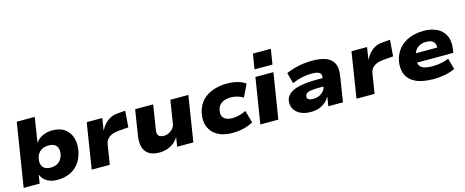

<svg xmlns="http://www.w3.org/2000/svg" viewBox="-40 -1402 4992 2060"><g transform="rotate(-15 2456.0 -372.0)"><path d="M407 11Q343 11 297 -15.5Q251 -42 229 -93H227L213 0H35L147 -705H347L304 -430Q325 -459 353.5 -478Q382 -497 417 -507Q452 -517 489 -517Q576 -517 629 -477.5Q682 -438 701 -371.5Q720 -305 704 -225Q687 -147 647 -95Q607 -43 546.5 -16Q486 11 407 11ZM372 -135Q410 -135 438 -148Q466 -161 484.5 -185Q503 -209 511 -243Q522 -303 497.5 -337Q473 -371 411 -371Q375 -371 346.5 -359Q318 -347 299.5 -323Q281 -299 273 -264Q261 -205 286.5 -170Q312 -135 372 -135Z M791 0 871 -506H1044L1023 -372H1025Q1053 -432 1103.5 -470.5Q1154 -509 1225 -512L1302 -518L1288 -337L1168 -327Q1127 -323 1097 -309Q1067 -295 1049.5 -272.5Q1032 -250 1027 -221L992 0Z M1542 11Q1474 11 1430 -15Q1386 -41 1369 -94Q1352 -147 1365 -229L1409 -506H1609L1567 -239Q1561 -208 1567 -188Q1573 -168 1590.5 -159Q1608 -150 1634 -150Q1664 -150 1691.5 -164Q1719 -178 1737.5 -200.5Q1756 -223 1759 -247L1800 -506H2000L1920 0H1740L1756 -101H1755Q1719 -44 1663 -16.5Q1607 11 1542 11Z M2352 11Q2255 11 2190 -26Q2125 -63 2098 -128Q2071 -193 2087 -276Q2100 -340 2131.5 -386Q2163 -432 2209 -460.5Q2255 -489 2312 -503Q2369 -517 2432 -517Q2496 -517 2551 -501.5Q2606 -486 2635 -461L2568 -324Q2540 -342 2504.5 -352.5Q2469 -363 2432 -363Q2402 -363 2377 -357Q2352 -351 2332.5 -338.5Q2313 -326 2299.5 -306.5Q2286 -287 2281 -260Q2269 -204 2299.5 -173.5Q2330 -143 2393 -143Q2432 -143 2472 -153.5Q2512 -164 2546 -182L2585 -45Q2558 -29 2521.5 -16Q2485 -3 2442 4Q2399 11 2352 11Z M2757 -587 2784 -755H2983L2956 -587ZM2664 0 2745 -506H2945L2864 0Z M3225 11Q3154 11 3106.5 -13.5Q3059 -38 3037.5 -80Q3016 -122 3026 -173Q3035 -216 3073.5 -246Q3112 -276 3188 -292Q3264 -308 3387 -308H3464L3450 -218H3380Q3328 -218 3293.5 -214Q3259 -210 3241 -199Q3223 -188 3219 -167Q3214 -145 3230.5 -131.5Q3247 -118 3286 -118Q3318 -118 3347.5 -130Q3377 -142 3398 -165.5Q3419 -189 3424 -221L3439 -313Q3445 -354 3419 -369.5Q3393 -385 3334 -385Q3287 -385 3232 -374Q3177 -363 3118 -337L3086 -458Q3132 -478 3180.5 -491.5Q3229 -505 3279 -511Q3329 -517 3379 -517Q3470 -517 3529.5 -494Q3589 -471 3614.5 -419.5Q3640 -368 3626 -281L3582 0H3419L3435 -99H3431Q3413 -65 3382.5 -40.5Q3352 -16 3313 -2.5Q3274 11 3225 11Z M3732 0 3812 -506H3985L3964 -372H3966Q3994 -432 4044.5 -470.5Q4095 -509 4166 -512L4243 -518L4229 -337L4109 -327Q4068 -323 4038 -309Q4008 -295 3990.5 -272.5Q3973 -250 3968 -221L3933 0Z M4590 11Q4464 11 4389.5 -25Q4315 -61 4288 -126Q4261 -191 4277 -276Q4294 -351 4338.5 -405Q4383 -459 4454 -488Q4525 -517 4619 -517Q4698 -517 4759.5 -487.5Q4821 -458 4851.5 -398Q4882 -338 4869 -247L4863 -206H4427L4443 -306H4726L4710 -289Q4715 -326 4705 -349.5Q4695 -373 4671.5 -384.5Q4648 -396 4612 -396Q4572 -396 4541 -381.5Q4510 -367 4490.5 -339.5Q4471 -312 4464 -272L4462 -260Q4455 -214 4465.5 -184Q4476 -154 4512 -139.5Q4548 -125 4613 -125Q4661 -125 4709.5 -134.5Q4758 -144 4793 -160L4827 -37Q4777 -13 4714 -1Q4651 11 4590 11Z"/></g></svg>

Font: Nunito Sans 7pt SemiExpanded Black
Style: Italic
Weight: 900
Width: 6
Italic angle: -9°
Designer: Vernon Adams
Foundry: Vernon Adams
Version: Version 3.101;gftools[0.9.27]